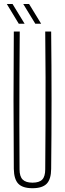

<svg xmlns="http://www.w3.org/2000/svg" viewBox="-20 -962 334 987"><path d="M147 5.5Q96.5 5.5 74.2 -17.5Q52 -40.5 51 -93.5Q49.5 -270.5 49.5 -447Q49.5 -623.5 51 -800H81.5Q80.5 -682 80 -563.8Q79.5 -445.5 79.5 -327.5Q79.5 -209.5 80.5 -91.5Q80.5 -55 96.5 -39Q112.5 -23 147 -23Q182 -23 197.2 -39Q212.5 -55 212.5 -91.5Q213.5 -209.5 214 -327.5Q214.5 -445.5 214.2 -563.8Q214 -682 212.5 -800H243Q245 -623.5 245 -447Q245 -270.5 243 -93.5Q242.5 -40.5 220 -17.5Q197.5 5.5 147 5.5ZM161.5 -840 99.5 -941.5H129.5L191.5 -840ZM76.5 -840 15 -941.5H44.5L106.5 -840Z"/></svg>

Font: Big Shoulders Display Thin ExtraLight
Style: Regular
Weight: 250
Version: Version 2.002